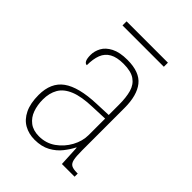

<svg xmlns="http://www.w3.org/2000/svg" viewBox="-196 -759 867 867"><g transform="rotate(45 237.0 -326.0)"><path d="M181 10Q144 10 114.5 -6.5Q85 -23 68 -58Q51 -93 51 -146Q51 -225 102.5 -262Q154 -299 264 -303L339 -306V-371Q339 -418 330 -450Q321 -482 296 -499.5Q271 -517 223 -517Q181 -517 156 -503Q131 -489 120.5 -462Q110 -435 110 -395Q100 -395 94.5 -406Q89 -417 89 -440Q89 -464 101.5 -487.5Q114 -511 144 -526.5Q174 -542 223 -542Q301 -542 334 -500.5Q367 -459 367 -379V-107Q367 -70 371 -51.5Q375 -33 386.5 -26.5Q398 -20 422 -20H427V0H346L341 -99H339Q327 -75 307 -49.5Q287 -24 256 -7Q225 10 181 10ZM184 -15Q229 -15 263.5 -39.5Q298 -64 318.5 -101.5Q339 -139 339 -178V-283L262 -280Q193 -278 153 -261.5Q113 -245 96 -215.5Q79 -186 79 -145Q79 -110 89.5 -80.5Q100 -51 123.5 -33Q147 -15 184 -15ZM97 -636V-662H361V-636Z"/></g></svg>

Font: Noto Serif Khmer SemiCondensed Thin
Style: Regular
Weight: 250
Width: 4
Designer: Danh Hong and the Monotype Design Team
Foundry: Monotype Imaging Inc.
Version: Version 2.004